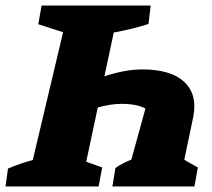

<svg xmlns="http://www.w3.org/2000/svg" viewBox="-54 -677 770 697"><path d="M-34 0 -25 -65Q19 -84 65 -96L175 -560L85 -589L97 -657H493L485 -590Q422 -570 359 -559L325 -400Q401 -425 462 -425Q567 -425 615 -379.5Q663 -334 648 -255L615 -97L664 -69L652 0H354L365 -67Q380 -78 396.5 -86Q413 -94 423 -98L474 -283Q443 -300 386 -300Q366 -300 345 -296.5Q324 -293 301 -287L259 -90L317 -69L304 0Z"/></svg>

Font: Piazzolla SC ExtraBold
Style: Italic
Weight: 800
Italic angle: -11.3°
Designer: Juan Pablo del Peral
Foundry: Huerta Tipografica
Version: Version 1.330